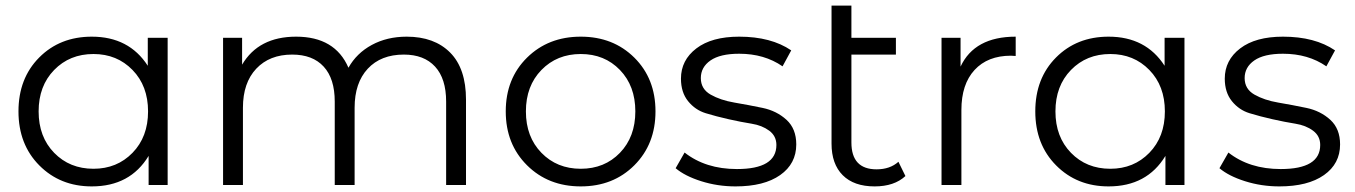

<svg xmlns="http://www.w3.org/2000/svg" viewBox="-20 -661 4840 686"><path d="M508 -526H579V0H511V-104Q445 5 308 5Q195 5 120.5 -70Q46 -145 46 -263Q46 -381 120 -455.5Q194 -530 308 -530Q441 -530 508 -426ZM314 -58Q398 -58 453.5 -115Q509 -172 509 -263Q509 -354 453.5 -411Q398 -468 314 -468Q229 -468 173.5 -411Q118 -354 118 -263Q118 -172 173.5 -115Q229 -58 314 -58Z M1433 -530Q1532 -530 1588.5 -473Q1645 -416 1645 -305V0H1574V-298Q1574 -380 1534.5 -423Q1495 -466 1423 -466Q1341 -466 1294 -415.5Q1247 -365 1247 -276V0H1176V-298Q1176 -380 1136.5 -423Q1097 -466 1024 -466Q943 -466 895.5 -415.5Q848 -365 848 -276V0H777V-526H845V-430Q904 -530 1038 -530Q1177 -530 1225 -419Q1254 -471 1308.5 -500.5Q1363 -530 1433 -530Z M2246.5 -70.5Q2171 5 2055 5Q1939 5 1863 -70.5Q1787 -146 1787 -263Q1787 -380 1863 -455Q1939 -530 2055 -530Q2171 -530 2246.5 -455Q2322 -380 2322 -263Q2322 -146 2246.5 -70.5ZM1914.5 -115Q1970 -58 2055 -58Q2140 -58 2195 -115Q2250 -172 2250 -263Q2250 -354 2195 -411Q2140 -468 2055 -468Q1970 -468 1914.5 -411Q1859 -354 1859 -263Q1859 -172 1914.5 -115Z M2608 5Q2544 5 2485.5 -13.5Q2427 -32 2394 -60L2426 -116Q2501 -57 2613 -57Q2754 -57 2754 -143Q2754 -175 2728.5 -194Q2703 -213 2665.5 -219Q2628 -225 2583.5 -235Q2539 -245 2501.5 -256.5Q2464 -268 2438.5 -299.5Q2413 -331 2413 -380Q2413 -446 2468 -488Q2523 -530 2621 -530Q2735 -530 2807 -481L2776 -424Q2711 -469 2621 -469Q2553 -469 2518.5 -445Q2484 -421 2484 -382Q2484 -343 2519 -323Q2554 -303 2604 -294.5Q2654 -286 2704.5 -275.5Q2755 -265 2790 -233Q2825 -201 2825 -145Q2825 -76 2767.5 -35.5Q2710 5 2608 5Z M3190 -83 3215 -32Q3175 5 3105 5Q3031 5 2991 -35Q2951 -75 2951 -148V-641H3022V-526H3181V-466H3022V-152Q3022 -56 3112 -56Q3160 -56 3190 -83Z M3412 -423Q3462 -530 3609 -530V-461Q3606 -461 3600 -461.5Q3594 -462 3592 -462Q3509 -462 3462 -411Q3415 -360 3415 -268V0H3344V-526H3412Z M4141 -526H4212V0H4144V-104Q4078 5 3941 5Q3828 5 3753.5 -70Q3679 -145 3679 -263Q3679 -381 3753 -455.5Q3827 -530 3941 -530Q4074 -530 4141 -426ZM3947 -58Q4031 -58 4086.5 -115Q4142 -172 4142 -263Q4142 -354 4086.5 -411Q4031 -468 3947 -468Q3862 -468 3806.5 -411Q3751 -354 3751 -263Q3751 -172 3806.5 -115Q3862 -58 3947 -58Z M4551 5Q4487 5 4428.5 -13.5Q4370 -32 4337 -60L4369 -116Q4444 -57 4556 -57Q4697 -57 4697 -143Q4697 -175 4671.5 -194Q4646 -213 4608.5 -219Q4571 -225 4526.5 -235Q4482 -245 4444.5 -256.5Q4407 -268 4381.5 -299.5Q4356 -331 4356 -380Q4356 -446 4411 -488Q4466 -530 4564 -530Q4678 -530 4750 -481L4719 -424Q4654 -469 4564 -469Q4496 -469 4461.5 -445Q4427 -421 4427 -382Q4427 -343 4462 -323Q4497 -303 4547 -294.5Q4597 -286 4647.5 -275.5Q4698 -265 4733 -233Q4768 -201 4768 -145Q4768 -76 4710.5 -35.5Q4653 5 4551 5Z"/></svg>

Font: Montserrat Alternates
Style: Regular
Weight: 400
Designer: Julieta Ulanovsky
Foundry: Julieta Ulanovsky
Version: Version 7.200;PS 007.200;hotconv 1.0.88;makeotf.lib2.5.64775